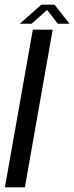

<svg xmlns="http://www.w3.org/2000/svg" viewBox="-20 -802 318 822"><path d="M1 0 120.5 -675H205.5L86.5 0ZM65 -700.5 157 -782H213.5L277.5 -700.5H227.5L181.5 -759.5L115.5 -700.5Z"/></svg>

Font: Anybody
Style: Italic
Weight: 400
Italic angle: -10°
Designer: Tyler Finck
Foundry: Etcetera Type Company
Version: Version 1.010; ttfautohint (v1.8.3) -l 8 -r 50 -G 200 -x 14 